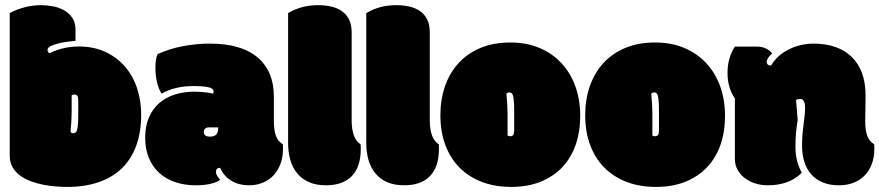

<svg xmlns="http://www.w3.org/2000/svg" viewBox="-20 -716 3440 751"><path d="M255.9 -199.7Q260.7 -194.8 267.6 -194.8Q278.3 -194.8 282.2 -210.4Q286.1 -227.1 286.1 -272.5V-322.3Q286.1 -335.4 282.7 -340.8Q279.3 -346.2 271.5 -346.2Q263.7 -346.2 260.3 -342.8V-277.3Q260.3 -248 255.9 -199.7ZM275.4 -556.2Q268.6 -555.7 250.7 -553.7Q232.9 -551.8 214.1 -547.6Q195.3 -543.5 180.7 -536.9Q166 -530.3 166 -520.5Q166 -512.7 173.8 -507.8Q227.5 -534.2 287.6 -534.2Q345.7 -534.2 391.1 -513.4Q436.5 -492.7 468 -456.5Q499.5 -420.4 515.9 -371.8Q532.2 -323.2 532.2 -267.6Q532.2 -198.7 512.7 -145.8Q493.2 -92.8 456.1 -57.1Q418.9 -21.5 365.2 -3.2Q311.5 15.1 243.7 15.1Q224.1 15.1 200 13.4Q175.8 11.7 150.6 6.8Q125.5 2 101.8 -6.6Q78.1 -15.1 59.3 -28.8Q40.5 -42.5 29.3 -61.8Q18.1 -81.1 18.1 -107.4V-664.6Q41.5 -678.2 74.5 -687Q107.4 -695.8 141.1 -695.8Q164.1 -695.8 188 -691.2Q211.9 -686.5 231.4 -675.3Q251 -664.1 263.2 -645.8Q275.4 -627.4 275.4 -599.6Z M797.9 -217.8Q777.3 -217.8 777.3 -199.2Q777.3 -181.6 801.3 -181.6Q817.9 -181.6 825.7 -189.5Q833.5 -197.3 833.5 -217.8ZM1051.3 -241.7Q1051.3 -206.5 1059.1 -185.1Q1066.9 -163.6 1086.4 -151.4Q1086.9 -149.9 1086.9 -142.1V-133.3Q1086.9 -102.5 1077.6 -76.7Q1068.4 -50.8 1051.3 -31.7Q1034.2 -12.7 1009.3 -2Q984.4 8.8 953.1 8.8Q934.6 8.8 917.2 4.4Q899.9 0 885.3 -8.8Q870.6 -17.6 859.4 -30.3Q848.1 -43 841.3 -59.6Q824.7 -59.6 824.7 -43.5Q824.7 -29.8 841.8 -12.7Q810.1 8.8 746.1 8.8Q702.1 8.8 665.8 -3.4Q629.4 -15.6 603.3 -39.3Q577.1 -63 562.5 -97.7Q547.9 -132.3 547.9 -177.7Q547.9 -221.7 562 -255.4Q576.2 -289.1 601.8 -311.8Q627.4 -334.5 662.8 -345.9Q698.2 -357.4 740.2 -357.4Q754.4 -357.4 768.1 -356.4Q781.7 -355.5 794.9 -353.5Q803.7 -351.6 808.3 -350.8Q813 -350.1 814 -349.6Q815.4 -355 815.4 -357.9Q815.4 -370.6 794.2 -375Q772.9 -379.4 737.8 -379.4Q663.6 -379.4 611.8 -349.6Q587.9 -389.6 587.9 -452.1Q587.9 -487.8 596.7 -504.4Q644 -525.9 696.3 -535.6Q748.5 -545.4 800.3 -545.4Q924.3 -545.4 987.8 -491.2Q1051.3 -437 1051.3 -337.4Z M1355.5 -246.1Q1355.5 -173.3 1390.6 -151.4Q1391.1 -149.9 1391.1 -142.1V-133.3Q1391.1 -63 1356 -27.1Q1320.8 8.8 1255.4 8.8Q1216.8 8.8 1189 -3.4Q1161.1 -15.6 1142.8 -37.6Q1124.5 -59.6 1115.7 -90.1Q1106.9 -120.6 1106.9 -157.2V-664.6Q1157.7 -695.8 1224.6 -695.8Q1251.5 -695.8 1275.4 -690.4Q1299.3 -685.1 1317.1 -672.6Q1335 -660.2 1345.2 -639.9Q1355.5 -619.6 1355.5 -589.4Z M1661.1 -246.1Q1661.1 -173.3 1696.3 -151.4Q1696.8 -149.9 1696.8 -142.1V-133.3Q1696.8 -63 1661.6 -27.1Q1626.5 8.8 1561 8.8Q1522.5 8.8 1494.6 -3.4Q1466.8 -15.6 1448.5 -37.6Q1430.2 -59.6 1421.4 -90.1Q1412.6 -120.6 1412.6 -157.2V-664.6Q1463.4 -695.8 1530.3 -695.8Q1557.1 -695.8 1581.1 -690.4Q1605 -685.1 1622.8 -672.6Q1640.6 -660.2 1650.9 -639.9Q1661.1 -619.6 1661.1 -589.4Z M1980 15.1Q1915.5 15.1 1864.3 -4.6Q1813 -24.4 1777.1 -60.8Q1741.2 -97.2 1721.9 -148.9Q1702.6 -200.7 1702.6 -265.1Q1702.6 -328.1 1721.2 -380.4Q1739.7 -432.6 1774.9 -470.5Q1810.1 -508.3 1860.8 -529.1Q1911.6 -549.8 1976.1 -549.8Q2040 -549.8 2090.6 -528.3Q2141.1 -506.8 2176.5 -468.5Q2211.9 -430.2 2230.7 -377.7Q2249.5 -325.2 2249.5 -263.2Q2249.5 -200.2 2231.4 -148.9Q2213.4 -97.7 2178.7 -61.3Q2144 -24.9 2094 -4.9Q2043.9 15.1 1980 15.1ZM1965.3 -186.5Q1968.8 -183.1 1976.1 -183.1Q1979.5 -183.1 1982.7 -184.3Q1985.8 -185.5 1987.8 -188.5Q1991.2 -193.4 1991.2 -207V-276.9Q1991.2 -322.8 1987.3 -339.4Q1983.9 -354.5 1972.7 -354.5Q1965.8 -354.5 1960.9 -349.6Q1965.3 -301.3 1965.3 -272Z M2546.4 15.1Q2481.9 15.1 2430.7 -4.6Q2379.4 -24.4 2343.5 -60.8Q2307.6 -97.2 2288.3 -148.9Q2269 -200.7 2269 -265.1Q2269 -328.1 2287.6 -380.4Q2306.2 -432.6 2341.3 -470.5Q2376.5 -508.3 2427.2 -529.1Q2478 -549.8 2542.5 -549.8Q2606.4 -549.8 2657 -528.3Q2707.5 -506.8 2742.9 -468.5Q2778.3 -430.2 2797.1 -377.7Q2815.9 -325.2 2815.9 -263.2Q2815.9 -200.2 2797.9 -148.9Q2779.8 -97.7 2745.1 -61.3Q2710.4 -24.9 2660.4 -4.9Q2610.4 15.1 2546.4 15.1ZM2531.7 -186.5Q2535.2 -183.1 2542.5 -183.1Q2545.9 -183.1 2549.1 -184.3Q2552.2 -185.5 2554.2 -188.5Q2557.6 -193.4 2557.6 -207V-276.9Q2557.6 -322.8 2553.7 -339.4Q2550.3 -354.5 2539.1 -354.5Q2532.2 -354.5 2527.3 -349.6Q2531.7 -301.3 2531.7 -272Z M3364.3 -241.7Q3364.3 -206.5 3372.1 -185.1Q3379.9 -163.6 3399.4 -151.4Q3399.9 -149.9 3399.9 -142.1V-133.3Q3399.9 -101.6 3390.4 -75.4Q3380.9 -49.3 3363 -30.5Q3345.2 -11.7 3319.3 -1.5Q3293.5 8.8 3261.2 8.8Q3225.6 8.8 3198.5 -2.4Q3171.4 -13.7 3153.3 -33.9Q3135.3 -54.2 3126.2 -82.8Q3117.2 -111.3 3117.2 -146Q3117.2 -180.2 3120.4 -206.3Q3123.5 -232.4 3125 -243.7Q3125.5 -249.5 3126.2 -254.4Q3127 -259.3 3127.4 -264.6Q3127.9 -270 3128.4 -277.1Q3128.9 -284.2 3128.9 -293.5Q3128.9 -312.5 3123.8 -320.8Q3118.7 -329.1 3109.9 -329.1Q3100.6 -329.1 3093.8 -325.2L3100.1 -245.6Q3091.3 -196.8 3091.3 -141.1Q3091.3 -85.9 3116.2 -40.5Q3068.4 8.8 2981.9 8.8Q2959.5 8.8 2936.5 2.2Q2913.6 -4.4 2895.5 -17.6Q2877.4 -30.8 2866 -50Q2854.5 -69.3 2854.5 -94.7V-331.1Q2825.7 -371.6 2825.7 -431.2Q2825.7 -490.2 2854.5 -533.7H2941.4Q2976.1 -533.7 3000.5 -507.8Q2979 -487.8 2979 -474.6Q2979 -459.5 2996.1 -459.5Q3008.3 -481 3026.9 -497.1Q3045.4 -513.2 3067.6 -523.9Q3089.8 -534.7 3114 -540Q3138.2 -545.4 3162.1 -545.4Q3210.4 -545.4 3248.3 -532Q3286.1 -518.6 3312.3 -492.7Q3338.4 -466.8 3352.1 -429Q3365.7 -391.1 3365.7 -341.8Z"/></svg>

Font: Modak sl
Style: Regular
Weight: 400
Designer: Sarang Kulkarni, Maithili Shingre, Noopur Datye
Foundry: Ek Type
Version: Version 1.036;PS Version 1.000;hotconv 1.0.79;makeotf.lib2.5